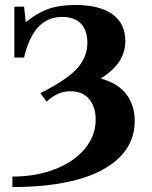

<svg xmlns="http://www.w3.org/2000/svg" viewBox="-20 -696 614 778"><path d="M30.3 62V19.5Q126 19.5 203.4 -10.7Q280.8 -41 324.2 -93.8Q367.7 -146.5 367.7 -211.4Q367.7 -261.7 341.6 -293.9Q315.4 -326.2 265.1 -326.2Q212.4 -326.2 168.9 -283.7L144 -318.8Q251 -372.6 292.5 -418.7Q334 -464.8 334 -522.5Q334 -572.8 308.1 -600.1Q282.2 -627.4 231 -627.4Q115.7 -627.4 77.6 -462.9H38.1V-668.9H77.6L84.5 -606.4Q131.3 -644 176 -659.9Q220.7 -675.8 284.7 -675.8Q383.8 -675.8 435.8 -638.2Q487.8 -600.6 487.8 -529.8Q487.8 -483.9 463.6 -447.3Q439.5 -410.6 388.7 -377.9Q458.5 -358.4 492.2 -313.7Q525.9 -269 525.9 -205.6Q525.9 -119.1 464.4 -58.3Q402.8 2.4 292.2 32.2Q181.6 62 30.3 62Z"/></svg>

Font: Elstob 6pt SemiBold
Style: Regular
Weight: 600
Designer: Peter S. Baker
Version: Version 1.015